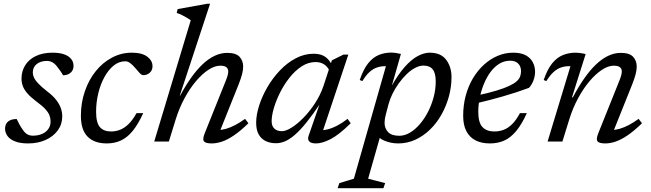

<svg xmlns="http://www.w3.org/2000/svg" viewBox="-20 -740 3402 1004"><path d="M67.5 -117.5Q74 -104.5 80.2 -92Q86.5 -79.5 99 -61.5Q111.5 -43.5 124 -37Q136.5 -30.5 151.5 -30.5Q177.5 -30.5 198.5 -39Q219.5 -47.5 232 -64.5Q244.5 -81.5 244.5 -105.5Q244.5 -122 238.5 -137.2Q232.5 -152.5 216.5 -170Q200.5 -187.5 170 -209.5Q140 -232 123 -251.8Q106 -271.5 99.2 -290.2Q92.5 -309 92.5 -329Q92.5 -368 111.8 -398.8Q131 -429.5 167.5 -447Q204 -464.5 255 -464.5Q291.5 -464.5 315.8 -455.8Q340 -447 352.2 -431.5Q364.5 -416 364.5 -395Q364.5 -381 357.8 -370Q351 -359 338.8 -352.8Q326.5 -346.5 309.5 -346.5Q304 -357 297 -367Q290 -377 278 -392.5Q266.5 -407.5 253.2 -414.5Q240 -421.5 226 -421.5Q193 -421.5 172.2 -405.2Q151.5 -389 151.5 -361Q151.5 -348 157.8 -334.2Q164 -320.5 180.2 -303.2Q196.5 -286 227 -262Q258 -238.5 274.8 -216.2Q291.5 -194 298.5 -173.2Q305.5 -152.5 305.5 -131.5Q305.5 -90 282 -58Q258.5 -26 218.2 -8Q178 10 127 10Q85 10 58.2 -0.8Q31.5 -11.5 19 -29Q6.5 -46.5 6.5 -66.5Q6.5 -81.5 12.8 -93Q19 -104.5 32.8 -111Q46.5 -117.5 67.5 -117.5Z M635 -419.5Q602 -419.5 574.2 -397Q546.5 -374.5 525.8 -336.5Q505 -298.5 493.8 -251.5Q482.5 -204.5 482.5 -156Q482.5 -98.5 502.2 -75.5Q522 -52.5 561 -52.5Q585.5 -52.5 608.2 -61.5Q631 -70.5 652.5 -91.5Q674 -112.5 694 -148.5H729Q703 -91.5 674.8 -56.5Q646.5 -21.5 613.2 -5.8Q580 10 538.5 10Q473 10 438 -25.5Q403 -61 403 -134.5Q403 -203 423.8 -263Q444.5 -323 481 -368.2Q517.5 -413.5 566 -439Q614.5 -464.5 669.5 -464.5Q722.5 -464.5 750 -443.8Q777.5 -423 777.5 -394Q777.5 -372.5 763.2 -359.8Q749 -347 730 -347Q721.5 -346.5 711.2 -357Q701 -367.5 688 -383.5Q675 -399 662 -409.2Q649 -419.5 635 -419.5Z M899.5 -118 863 0H786.5L977.5 -634Q968.5 -640.5 956.8 -647.5Q945 -654.5 931.8 -661Q918.5 -667.5 904 -672.5L909 -692.5L1064 -720.5H1078.5L920 -239.5L922 -240Q950 -292 979.2 -333.2Q1008.5 -374.5 1039 -403.5Q1069.5 -432.5 1102 -448Q1134.5 -463.5 1168 -463.5Q1213.5 -463.5 1232.5 -443.2Q1251.5 -423 1251.5 -391.5Q1251.5 -374 1245.8 -351.8Q1240 -329.5 1228 -299L1123.5 -38L1120.5 -60.5Q1139.5 -60 1162.2 -66.5Q1185 -73 1210.2 -86.2Q1235.5 -99.5 1261.5 -118.5L1279 -95.5Q1237.5 -55 1203 -31.8Q1168.5 -8.5 1140 0.8Q1111.5 10 1087.5 10Q1055 10 1046.5 -1Q1038 -12 1050.5 -43L1160.5 -317.5Q1167 -333.5 1170.2 -345.2Q1173.5 -357 1173.5 -366.5Q1173.5 -380 1164 -388.2Q1154.5 -396.5 1131.5 -396.5Q1102.5 -396.5 1069.5 -374.8Q1036.5 -353 1004.2 -314.8Q972 -276.5 944.8 -226Q917.5 -175.5 899.5 -118Z M1594 -30.5 1654.5 -205H1659Q1616 -141 1582 -99Q1548 -57 1520.2 -33.5Q1492.5 -10 1469 -0.5Q1445.5 9 1423.5 9Q1392.5 9 1369 -2.5Q1345.5 -14 1332.5 -37.5Q1319.5 -61 1319.5 -98Q1319.5 -139 1335 -187.8Q1350.5 -236.5 1378.2 -284.2Q1406 -332 1443.8 -371.8Q1481.5 -411.5 1526.5 -435.2Q1571.5 -459 1620.5 -459Q1657.5 -459 1680.2 -443.2Q1703 -427.5 1717.5 -397L1703.5 -368.5Q1693.5 -391 1675 -403.2Q1656.5 -415.5 1630.5 -415.5Q1592 -415.5 1557.5 -393Q1523 -370.5 1494.2 -334.2Q1465.5 -298 1444.5 -256Q1423.5 -214 1412 -174.5Q1400.5 -135 1400.5 -106.5Q1400.5 -80 1415.2 -67Q1430 -54 1454 -54Q1475 -54 1505.2 -73Q1535.5 -92 1567.5 -124.8Q1599.5 -157.5 1627.2 -200Q1655 -242.5 1671 -289L1715.5 -424.5L1776 -454.5H1801.5L1662 -36.5L1649 -60Q1667.5 -57.5 1691.8 -63.2Q1716 -69 1743 -83Q1770 -97 1797.5 -118.5L1814 -95.5Q1752 -34.5 1708.2 -12.2Q1664.5 10 1632.5 10Q1607 10 1597 -0.5Q1587 -11 1594 -30.5Z M1998 -143Q1993.5 -125.5 1992.2 -114.8Q1991 -104 1991 -97Q1991 -69.5 2009 -49.8Q2027 -30 2068 -30Q2096 -30 2123.5 -46.2Q2151 -62.5 2175.5 -91Q2200 -119.5 2218.5 -155.8Q2237 -192 2247.8 -232.8Q2258.5 -273.5 2258.5 -314Q2258.5 -357.5 2242.8 -377.2Q2227 -397 2194.5 -397Q2173.5 -397 2150.8 -385Q2128 -373 2106.5 -352.2Q2085 -331.5 2066 -305.2Q2047 -279 2033 -250.8Q2019 -222.5 2012 -196ZM1941.5 -49.5H1974.5L1905 194.5L1994 217.5L1985 244H1745.5L1754.5 217.5L1830.5 194.5L1998 -394Q1997.5 -394 1996.5 -394Q1995.5 -394 1994.5 -394Q1971.5 -394 1951 -387Q1930.5 -380 1911.8 -363Q1893 -346 1875 -316L1861 -321.5Q1880 -377.5 1904.8 -408.5Q1929.5 -439.5 1960 -452.2Q1990.5 -465 2024.5 -465Q2037.5 -465 2050.5 -463Q2063.5 -461 2076.5 -458L2025 -278L2026.5 -288Q2061.5 -350.5 2096 -389.5Q2130.5 -428.5 2163.8 -446.5Q2197 -464.5 2227 -464.5Q2285.5 -464.5 2313.2 -427.2Q2341 -390 2341 -337.5Q2341 -285 2327 -234.5Q2313 -184 2288 -139.8Q2263 -95.5 2228.2 -62Q2193.5 -28.5 2151.5 -9.2Q2109.5 10 2062.5 10Q2023.5 10 1989 -4.8Q1954.5 -19.5 1941.5 -49.5Z M2647.5 -422.5Q2617 -422.5 2591.2 -406.8Q2565.5 -391 2545.2 -363.8Q2525 -336.5 2510.8 -302Q2496.5 -267.5 2488.8 -229.8Q2481 -192 2481 -156Q2481 -98.5 2503 -75.5Q2525 -52.5 2564.5 -52.5Q2590.5 -52.5 2613.8 -61.2Q2637 -70 2658.2 -91Q2679.5 -112 2699 -148.5H2735Q2707.5 -88 2678.2 -53.5Q2649 -19 2615.8 -4.5Q2582.5 10 2542 10Q2497.5 10 2466.2 -6.2Q2435 -22.5 2418.5 -54.5Q2402 -86.5 2402 -134.5Q2402 -190.5 2415.5 -240.5Q2429 -290.5 2453.5 -331.2Q2478 -372 2511 -402Q2544 -432 2582.8 -448.2Q2621.5 -464.5 2663.5 -464.5Q2704.5 -464.5 2729.5 -450.8Q2754.5 -437 2766.2 -414.2Q2778 -391.5 2778 -364.5Q2778 -341.5 2769 -318.2Q2760 -295 2746 -280.5Q2712 -268 2677.8 -256.8Q2643.5 -245.5 2609 -235.8Q2574.5 -226 2540.5 -217Q2506.5 -208 2474 -200.5L2476 -241Q2536 -254 2577 -266.5Q2618 -279 2643.2 -291Q2668.5 -303 2681.8 -315Q2695 -327 2699.8 -340Q2704.5 -353 2704.5 -367Q2704.5 -384 2698 -396.2Q2691.5 -408.5 2679 -415.5Q2666.5 -422.5 2647.5 -422.5Z M2837 -316 2823 -321.5Q2842 -377.5 2867.2 -408.5Q2892.5 -439.5 2923.5 -452Q2954.5 -464.5 2989.5 -464.5Q2998.5 -464.5 3007.2 -463.5Q3016 -462.5 3024.8 -461Q3033.5 -459.5 3042.5 -457.5L2971 -231H2975.5Q3004 -285 3033.8 -328Q3063.5 -371 3094.8 -401.2Q3126 -431.5 3159 -447.5Q3192 -463.5 3226 -463.5Q3271.5 -463.5 3290.5 -443.2Q3309.5 -423 3309.5 -391.5Q3309.5 -374 3303.8 -351.8Q3298 -329.5 3286 -299L3181.5 -38L3178.5 -60.5Q3197.5 -60 3220.2 -66.5Q3243 -73 3268.2 -86.2Q3293.5 -99.5 3319.5 -118.5L3337 -95.5Q3295.5 -55 3261 -31.8Q3226.5 -8.5 3198 0.8Q3169.5 10 3145.5 10Q3113 10 3104.5 -1Q3096 -12 3108.5 -43L3218.5 -317.5Q3225 -333.5 3228.2 -345.2Q3231.5 -357 3231.5 -366.5Q3231.5 -380 3222 -388.2Q3212.5 -396.5 3189.5 -396.5Q3160.5 -396.5 3127.5 -374.8Q3094.5 -353 3062.2 -314.8Q3030 -276.5 3002.8 -226Q2975.5 -175.5 2957.5 -118L2921 0H2843.5L2963 -394Q2961.5 -394 2959.8 -394Q2958 -394 2956.5 -394Q2933.5 -394 2913.2 -387Q2893 -380 2874.2 -363Q2855.5 -346 2837 -316Z"/></svg>

Font: Newsreader 14pt
Style: Italic
Weight: 400
Italic angle: -17°
Designer: Hugues Gentile
Foundry: Production Type
Version: Version 1.003